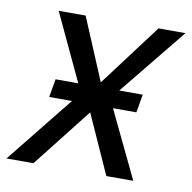

<svg xmlns="http://www.w3.org/2000/svg" viewBox="-69 -611 678 678"><g transform="rotate(10 269.5 -272.5)"><path d="M189.6 -240.1H108L119.3 -305.4H200.6L88.1 -545.5H184.7L278.4 -322.4L446 -545.5H542.6L347.7 -305.4H431.8L420.5 -240.1H336.6L451.7 0H355.1L259.9 -211.6L93.8 0H-2.8Z"/></g></svg>

Font: Inter P
Style: Italic
Weight: 400
Italic angle: -9.40001°
Designer: Rasmus Andersson
Foundry: rsms
Version: Version 3.018;git-588b23468